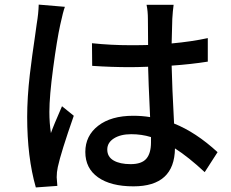

<svg xmlns="http://www.w3.org/2000/svg" viewBox="-20 -781 1017 845"><path d="M384.8 -590.8Q468.8 -582 553.7 -582Q605.5 -582 631.8 -583Q631.8 -611.3 631.3 -649.9Q630.9 -688.5 630.9 -697.3Q630.9 -732.4 625 -759.8H744.1Q740.2 -731.4 738.3 -698.2Q737.3 -669.9 735.4 -589.8Q822.3 -597.7 894.5 -613.3V-509.8Q820.3 -498 735.4 -492.2Q737.3 -402.3 746.1 -237.3Q841.8 -199.2 937.5 -111.3L880.9 -23.4Q809.6 -89.8 750 -127.9Q748 39.1 567.4 39.1Q467.8 39.1 411.6 -0.5Q355.5 -40 355.5 -112.3Q355.5 -183.6 412.1 -227.5Q468.8 -271.5 566.4 -271.5Q605.5 -271.5 640.6 -265.6Q632.8 -431.6 631.8 -487.3Q581.1 -485.4 553.7 -485.4Q470.7 -485.4 385.7 -491.2ZM99.6 -266.6Q99.6 -307.6 102.5 -355.5Q105.5 -403.3 111.3 -453.1Q117.2 -502.9 122.1 -538.1Q127 -573.2 133.8 -619.6Q140.6 -666 141.6 -675.8Q149.4 -721.7 150.4 -760.7L265.6 -751Q257.8 -730.5 245.1 -671.9Q230.5 -605.5 213.9 -481.4Q197.3 -357.4 197.3 -288.1Q197.3 -239.3 204.1 -195.3Q214.8 -226.6 252.9 -313.5L304.7 -271.5Q248 -109.4 234.4 -45.9Q229.5 -23.4 229.5 -1L232.4 37.1L137.7 43.9Q99.6 -88.9 99.6 -266.6ZM452.1 -123Q452.1 -90.8 480 -74.7Q507.8 -58.6 554.7 -58.6Q603.5 -58.6 624 -82.5Q644.5 -106.4 644.5 -154.3V-177.7Q603.5 -190.4 557.6 -190.4Q510.7 -190.4 481.4 -171.9Q452.1 -153.3 452.1 -123Z"/></svg>

Font: Min Sans SemiBold
Style: Regular
Weight: 600
Designer: Jinseong-Kim, NotoSansCJK, Nunito
Foundry: Jinseong-Kim
Version: Version 1.400;Glyphs 3.1.2 (3151)